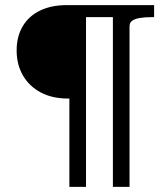

<svg xmlns="http://www.w3.org/2000/svg" viewBox="-20 -730 657 750"><path d="M316 0V-663H421V0H486V-627Q486 -642 497 -649.5Q508 -657 527.5 -660Q547 -663 571 -663H582V-710H241Q180 -710 136 -688.5Q92 -667 68.5 -627Q45 -587 45 -533Q45 -478 69.5 -435.5Q94 -393 139 -369Q184 -345 246 -345H251V0Z"/></svg>

Font: Roboto Serif 20pt
Style: Regular
Weight: 400
Designer: Greg Gazdowicz
Foundry: Commercial Type
Version: Version 1.008